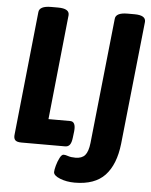

<svg xmlns="http://www.w3.org/2000/svg" viewBox="-59 -750 771 979"><g transform="rotate(5 326.5 -261.0)"><path d="M360 180Q318 180 284.5 166.5Q251 153 251 135Q251 124 257 102Q263 80 272.5 61.5Q282 43 292 43Q301 43 315.5 48Q330 53 353 53Q386 53 402 34.5Q418 16 423 -28L491 -669Q493 -702 554 -702H589Q648 -702 646 -668L579 -38Q567 69 515 124.5Q463 180 360 180ZM72 0Q48 0 39.5 -9.5Q31 -19 34 -40L100 -669Q102 -702 163 -702H198Q257 -702 255 -668L199 -131H310Q340 -131 335 -81L331 -48Q328 -22 319.5 -11Q311 0 296 0Z"/></g></svg>

Font: Asap Semi Condensed Semi Condensed Regular
Style: Bold Italic
Weight: 700
Width: 4
Italic angle: -6°
Designer: Pablo Cosgaya
Foundry: Omnibus-Type
Version: Version 3.001; ttfautohint (v1.8.4.7-5d5b)